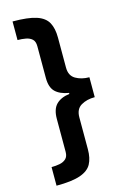

<svg xmlns="http://www.w3.org/2000/svg" viewBox="-146 -897 734 1127"><g transform="rotate(-15 221.0 -333.0)"><path d="M402 -278Q353 -278 318.5 -257.5Q284 -237 284 -187V7Q284 61 265 96Q246 131 195.5 148.5Q145 166 51 166V53Q77 53 100.5 48.5Q124 44 139 30Q154 16 154 -12V-212Q154 -271 182 -299.5Q210 -328 263 -335V-341Q209 -350 181.5 -377Q154 -404 154 -461V-654Q154 -683 139.5 -696.5Q125 -710 101.5 -714.5Q78 -719 51 -719V-832Q145 -832 195 -815.5Q245 -799 264.5 -763.5Q284 -728 284 -672V-489Q284 -440 319 -419.5Q354 -399 402 -399Z"/></g></svg>

Font: Noto Sans Oriya
Style: Bold
Weight: 700
Designer: Amélie Bonet and Sol Matas
Foundry: Google LLC
Version: Version 2.006; ttfautohint (v1.8.4.7-5d5b)